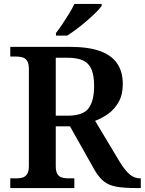

<svg xmlns="http://www.w3.org/2000/svg" viewBox="-20 -951 732 971"><path d="M32 0V-49H63Q80 -49 94 -53Q108 -57 117 -70.5Q126 -84 126 -111V-602Q126 -630 117 -643.5Q108 -657 94 -661Q80 -665 63 -665H32V-714H334Q426 -714 485 -693Q544 -672 572.5 -630Q601 -588 601 -526Q601 -473 580.5 -436Q560 -399 528 -376Q496 -353 461 -340L587 -130Q613 -88 636.5 -68.5Q660 -49 689 -49H692V0H667Q606 0 568 -7Q530 -14 505.5 -33.5Q481 -53 459 -90L334 -312H262V-111Q262 -84 270.5 -70.5Q279 -57 293.5 -53Q308 -49 325 -49H356V0ZM323 -366Q400 -366 428 -403.5Q456 -441 456 -516Q456 -568 443 -599.5Q430 -631 400.5 -645Q371 -659 321 -659H262V-366ZM263 -784Q278 -803 295.5 -829Q313 -855 329.5 -882Q346 -909 356 -931H494V-921Q485 -908 465 -888Q445 -868 419.5 -846Q394 -824 368 -804.5Q342 -785 320 -771H263Z"/></svg>

Font: Noto Serif Armenian SemiBold
Style: Regular
Weight: 600
Version: Version 2.007